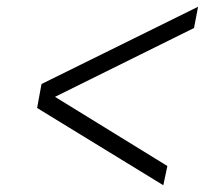

<svg xmlns="http://www.w3.org/2000/svg" viewBox="-20 -575 636 569"><path d="M464 -26 476 -83 143 -288 555 -492 567 -555 103 -326 90 -255Z"/></svg>

Font: Uncut Sans Light Italic
Style: Regular
Weight: 300
Italic angle: -11°
Designer: Kasper Nordkvist
Foundry: UNCUT.wtf
Version: Version 1.304;Glyphs 3.2 (3246)